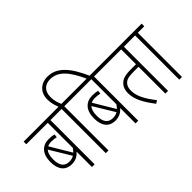

<svg xmlns="http://www.w3.org/2000/svg" viewBox="-118 -1346 1803 1803"><g transform="rotate(-45 783.5 -444.5)"><path d="M407 -587V-622H0V-587H285V-254C276 -241 266 -229 257 -219L132 -428C147 -435 164 -439 184 -439C211 -439 232 -436 249 -431L253 -465C234 -470 214 -473 183 -473C97 -473 42 -417 42 -308C42 -205 92 -151 170 -151C226 -151 260 -175 285 -204V0H321V-587ZM78 -308C78 -355 88 -388 107 -409L233 -201C215 -190 195 -185 172 -185C115 -185 78 -218 78 -308Z M469 -587V0H505V-587H591V-622H501C488 -651 474 -692 474 -739C474 -819 521 -861 589 -861C693 -861 764 -783 840 -615H879C802 -789 719 -896 589 -896C499 -896 437 -836 437 -746C437 -694 451 -652 464 -622H395V-587Z M986 -587V-622H579V-587H864V-254C855 -241 845 -229 836 -219L711 -428C726 -435 743 -439 763 -439C790 -439 811 -436 828 -431L832 -465C813 -470 793 -473 762 -473C676 -473 621 -417 621 -308C621 -205 671 -151 749 -151C805 -151 839 -175 864 -204V0H900V-587ZM657 -308C657 -355 667 -388 686 -409L812 -201C794 -190 774 -185 751 -185C694 -185 657 -218 657 -308Z M1296 -587H1383V-622H974V-587H1260V-390H1189C1107 -390 1073 -373 1049 -348C1023 -321 1014 -286 1014 -250C1014 -166 1062 -83 1132 7L1161 -12C1084 -109 1051 -180 1051 -247C1051 -280 1059 -304 1072 -319C1092 -344 1119 -356 1189 -356H1260V0H1296Z M1481 -587H1567V-622H1371V-587H1445V0H1481Z"/></g></svg>

Font: Noto Sans ExtraCondensed ExtraLight
Style: Regular
Weight: 200
Width: 2
Designer: Monotype Design Team
Foundry: Monotype Imaging Inc.
Version: Version 2.013